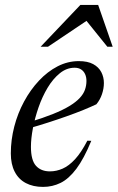

<svg xmlns="http://www.w3.org/2000/svg" viewBox="-20 -724 462 754"><path d="M273 -458Q241.5 -458 214.8 -436.2Q188 -414.5 167 -379.5Q146 -344.5 131.5 -302.8Q117 -261 109.2 -220.2Q101.5 -179.5 101.5 -147.5Q101.5 -95 121.2 -73Q141 -51 176 -51Q201.5 -51 226 -61.8Q250.5 -72.5 274.8 -98.8Q299 -125 323 -171.5L338.5 -171Q309.5 -100.5 279.8 -61Q250 -21.5 218 -5.8Q186 10 149 10Q110 10 81.5 -5Q53 -20 37.8 -49.5Q22.5 -79 22.5 -121.5Q22.5 -174.5 36 -226.8Q49.5 -279 74.5 -325.2Q99.5 -371.5 133 -407.2Q166.5 -443 206.2 -463.5Q246 -484 289.5 -484Q324.5 -484 346 -472.2Q367.5 -460.5 377.8 -440.8Q388 -421 388 -398Q388 -376.5 380.5 -354.2Q373 -332 358.5 -314.5Q337.5 -304.5 307.5 -292.2Q277.5 -280 242.2 -267.5Q207 -255 169 -242.8Q131 -230.5 93.5 -220L96 -244.5Q150 -261 188.5 -276.5Q227 -292 252.5 -307.5Q278 -323 292.8 -338.8Q307.5 -354.5 313.5 -371.2Q319.5 -388 319.5 -406Q319.5 -421.5 314 -433.2Q308.5 -445 298.2 -451.5Q288 -458 273 -458ZM139.5 -540.5 295.5 -704.5H365.5L422.5 -540.5H401.5L310 -654H337.5L168.5 -540.5Z"/></svg>

Font: Newsreader 48pt
Style: Italic
Weight: 400
Italic angle: -17°
Version: Version 1.003